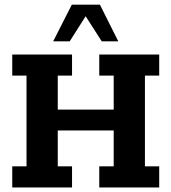

<svg xmlns="http://www.w3.org/2000/svg" viewBox="-20 -822 752 842"><path d="M33.7 0V-92.6H96.3V-490.4H33.7V-583H295.9V-490.4H233.3V-341.4H478.6V-490.4H415.3V-583H678.2V-490.4H615.6V-92.6H678.2V0H415.3V-92.6H478.6V-250H233.3V-92.6H295.9V0ZM213.2 -640.8 295 -801.5H418.2L498.7 -640.8H426.1L355.6 -750.8L285.8 -640.8Z"/></svg>

Font: Rokkitt SemiBold
Style: Regular
Weight: 600
Designer: Vernon Adams
Foundry: Vernon Adams
Version: Version 3.103